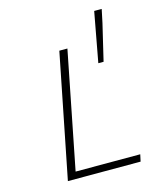

<svg xmlns="http://www.w3.org/2000/svg" viewBox="-119 -898 838 987"><g transform="rotate(-15 300.0 -405.0)"><path d="M119 0 250 -659H293L170 -37H514L506 0ZM427 -545 476 -810H516L501 -739L455 -545Z"/></g></svg>

Font: Source Code Pro Light
Style: Italic
Weight: 300
Italic angle: -11°
Monospace: yes
Designer: Paul D. Hunt, Teo Tuominen
Foundry: Adobe Systems Incorporated
Version: Version 1.050;PS 1.000;hotconv 16.6.51;makeotf.lib2.5.65220